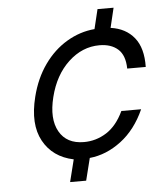

<svg xmlns="http://www.w3.org/2000/svg" viewBox="-50 -719 651 774"><g transform="rotate(-5 275.0 -332.5)"><path d="M202.5 10 225 -80Q140.8 -97.5 102.9 -166.7Q65 -235.8 92.5 -345Q110.8 -418.3 149.6 -472.9Q188.3 -527.5 241.7 -559.2Q295 -590.8 354.2 -595.8L373.3 -675H438.3L419.2 -595Q480 -586.7 514.2 -544.6Q548.3 -502.5 546.7 -425.8H471.7Q470.8 -480 442.9 -504.6Q415 -529.2 368.3 -529.2Q298.3 -529.2 242.5 -477.1Q186.7 -425 165 -337.5Q143.3 -250.8 172.9 -198.3Q202.5 -145.8 272.5 -145.8Q321.7 -145.8 363.8 -172.5Q405.8 -199.2 433.3 -257.5H513.3Q477.5 -177.5 417.5 -132.1Q357.5 -86.7 290 -80L267.5 10Z"/></g></svg>

Font: Funnel Sans Light
Style: Italic
Weight: 300
Italic angle: -14.036°
Designer: NORD ID, Kristian Moeller
Foundry: Dicotype
Version: Version 1.000